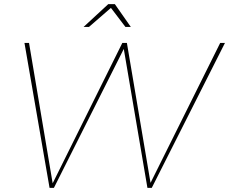

<svg xmlns="http://www.w3.org/2000/svg" viewBox="-20 -906 1105 926"><path d="M1042 -699H1065L712 0H691L577 -670L240 0H219L98 -699H120L234 -22L570 -699H592L706 -24ZM611 -776H585L515 -868L409 -776H383L502 -886H534Z"/></svg>

Font: Gontserrat Thin
Style: Italic
Weight: 250
Italic angle: -11.3°
Designer: Julieta Ulanovsky
Foundry: Julieta Ulanovsky
Version: Version 6.001